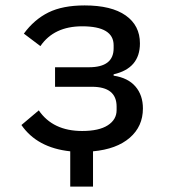

<svg xmlns="http://www.w3.org/2000/svg" viewBox="-20 -548 640 708"><path d="M239 140V10Q117 -3 59 -87L123 -141Q175 -65 283 -65Q345 -65 377.5 -86Q410 -107 410 -142V-155Q410 -228 319 -228H183V-300H308Q399 -300 399 -370V-381Q399 -451 283 -451Q179 -451 129 -378L68 -424Q106 -476 158.5 -502Q211 -528 292 -528Q391 -528 443.5 -491Q496 -454 496 -388Q496 -296 399 -274V-269Q452 -261 479.5 -229Q507 -197 507 -148Q507 -82 458.5 -40Q410 2 323 10V140Z"/></svg>

Font: IBM Plex Mono Text
Style: Regular
Weight: 450
Designer: Mike Abbink, Paul van der Laan, Pieter van Rosmalen
Foundry: Bold Monday
Version: Version 2.000